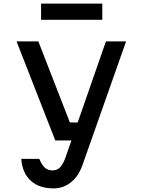

<svg xmlns="http://www.w3.org/2000/svg" viewBox="-20 -830 790 1066"><path d="M193 -600 368 -150H441L408 -50H287L72 -600ZM278 216Q198 216 151 173.5Q104 131 98 52H198Q213 87 229.5 101.5Q246 116 272 116Q296 116 311.5 101Q327 86 341 52L568 -600H680L438 86Q416 148 374 182Q332 216 278 216ZM208 -810H548V-720H208Z"/></svg>

Font: Martian Mono Custom sWd Rg
Style: Regular
Weight: 400
Width: 6
Monospace: yes
Designer: Alex Havermale
Foundry: Evil Martians
Version: Version 1.000